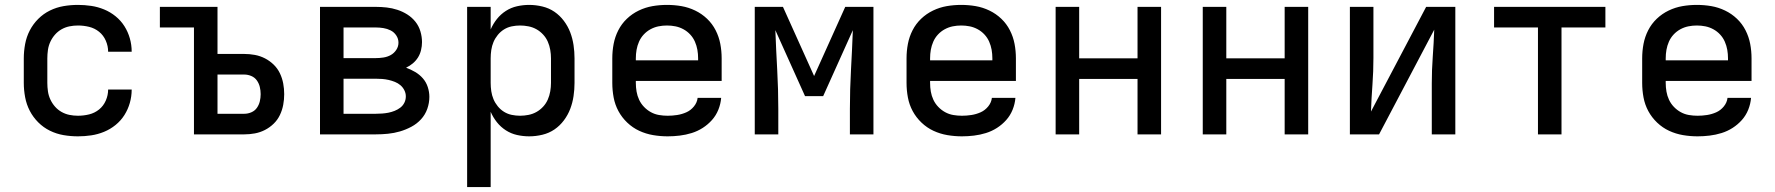

<svg xmlns="http://www.w3.org/2000/svg" viewBox="-20 -548 7240 783"><path d="M298 8Q268 8 239 3Q210 -2 183.5 -15Q157 -28 136 -49Q115 -70 101.5 -96Q88 -122 82.5 -151.5Q77 -181 77 -210V-310Q77 -339 82.5 -368.5Q88 -398 101.5 -424Q115 -450 136 -471Q157 -492 183.5 -505Q210 -518 239 -523Q268 -528 298 -528Q325 -528 352 -524Q379 -520 404.5 -509.5Q430 -499 451.5 -481.5Q473 -464 487.5 -441Q502 -418 509.5 -391.5Q517 -365 517 -338Q517 -337 517 -337Q517 -337 517 -337H421Q421 -337 421 -337Q421 -337 421 -337Q421 -360 411.5 -382Q402 -404 384 -418.5Q366 -433 343.5 -438.5Q321 -444 298 -444Q280 -444 263 -440.5Q246 -437 231 -428.5Q216 -420 204.5 -407Q193 -394 185.5 -378Q178 -362 175.5 -344.5Q173 -327 173 -310V-210Q173 -193 175.5 -175.5Q178 -158 185.5 -142Q193 -126 204.5 -113Q216 -100 231 -91.5Q246 -83 263 -79.5Q280 -76 298 -76Q321 -76 343.5 -81.5Q366 -87 384 -101.5Q402 -116 411.5 -138Q421 -160 421 -183Q421 -183 421 -183Q421 -183 421 -183H517Q517 -183 517 -183Q517 -183 517 -182Q517 -155 509.5 -128.5Q502 -102 487.5 -79Q473 -56 451.5 -38.5Q430 -21 404.5 -10.5Q379 0 352 4Q325 8 298 8Z M771 0V-436H632V-520H867V-328H976Q998 -328 1019.5 -324Q1041 -320 1060.5 -310Q1080 -300 1096 -284.5Q1112 -269 1121.5 -249Q1131 -229 1135 -207.5Q1139 -186 1139 -164Q1139 -142 1135 -120.5Q1131 -99 1121.5 -79Q1112 -59 1096 -43.5Q1080 -28 1060.5 -18Q1041 -8 1019.5 -4Q998 0 976 0ZM976 -84Q991 -84 1005 -90Q1019 -96 1027.5 -108Q1036 -120 1039.5 -134.5Q1043 -149 1043 -164Q1043 -179 1039.5 -193.5Q1036 -208 1027.5 -220Q1019 -232 1005 -238Q991 -244 976 -244H867V-84Z M1285 0V-520H1512Q1535 -520 1557 -517.5Q1579 -515 1600.5 -508Q1622 -501 1641 -489Q1660 -477 1674 -459.5Q1688 -442 1694.5 -420Q1701 -398 1701 -376Q1701 -360 1697 -343.5Q1693 -327 1684.5 -313.5Q1676 -300 1663.5 -289.5Q1651 -279 1636 -272Q1655 -265 1673 -254.5Q1691 -244 1704.5 -228.5Q1718 -213 1724.5 -193Q1731 -173 1731 -153Q1731 -128 1722.5 -104Q1714 -80 1697 -61.5Q1680 -43 1657.5 -31Q1635 -19 1611 -12Q1587 -5 1562 -2.5Q1537 0 1512 0ZM1381 -311H1512Q1528 -311 1544 -313.5Q1560 -316 1573.5 -323.5Q1587 -331 1596 -344.5Q1605 -358 1605 -374Q1605 -390 1596 -403.5Q1587 -417 1573 -424Q1559 -431 1543.5 -433.5Q1528 -436 1512 -436H1381ZM1381 -84H1512Q1525 -84 1538.5 -85Q1552 -86 1564.5 -88.5Q1577 -91 1589.5 -96Q1602 -101 1612.5 -109Q1623 -117 1629 -129Q1635 -141 1635 -155Q1635 -168 1629 -180Q1623 -192 1613 -200.5Q1603 -209 1590.5 -214Q1578 -219 1565 -222Q1552 -225 1538.5 -226Q1525 -227 1512 -227H1381Z M1885 215V-520H1981V-428Q1991 -451 2006.5 -470.5Q2022 -490 2043 -503.5Q2064 -517 2088.5 -522.5Q2113 -528 2138 -528Q2165 -528 2192 -521.5Q2219 -515 2241 -500Q2263 -485 2279.5 -463Q2296 -441 2305.5 -416Q2315 -391 2319 -364Q2323 -337 2323 -310V-210Q2323 -183 2319 -156Q2315 -129 2305.5 -104Q2296 -79 2279.5 -57Q2263 -35 2241 -20Q2219 -5 2192 1.5Q2165 8 2138 8Q2113 8 2088.5 2.5Q2064 -3 2043 -16.5Q2022 -30 2006.5 -49.5Q1991 -69 1981 -92V215ZM2101 -76Q2118 -76 2135.5 -79.5Q2153 -83 2168 -91.5Q2183 -100 2195 -113Q2207 -126 2214 -142Q2221 -158 2224 -175.5Q2227 -193 2227 -210V-310Q2227 -327 2224 -344.5Q2221 -362 2214 -378Q2207 -394 2195 -407Q2183 -420 2168 -428.5Q2153 -437 2135.5 -440.5Q2118 -444 2101 -444Q2084 -444 2067 -440.5Q2050 -437 2035.5 -428Q2021 -419 2010 -405.5Q1999 -392 1992.5 -376.5Q1986 -361 1983.5 -344Q1981 -327 1981 -310V-210Q1981 -193 1983.5 -176Q1986 -159 1992.5 -143.5Q1999 -128 2010 -114.5Q2021 -101 2035.5 -92Q2050 -83 2067 -79.5Q2084 -76 2101 -76Z M2703 8Q2673 8 2643.5 3Q2614 -2 2587 -14.5Q2560 -27 2538 -48Q2516 -69 2502 -95Q2488 -121 2482.5 -150.5Q2477 -180 2477 -210V-310Q2477 -340 2482.5 -369Q2488 -398 2501.5 -424.5Q2515 -451 2536.5 -471.5Q2558 -492 2585 -505Q2612 -518 2641 -523Q2670 -528 2700 -528Q2730 -528 2759 -523Q2788 -518 2815 -505Q2842 -492 2863.5 -471.5Q2885 -451 2898.5 -424.5Q2912 -398 2917.5 -369Q2923 -340 2923 -310V-218H2573V-210Q2573 -192 2576 -174.5Q2579 -157 2586.5 -141Q2594 -125 2606.5 -112Q2619 -99 2634.5 -90.5Q2650 -82 2667.5 -79Q2685 -76 2703 -76Q2722 -76 2741.5 -79Q2761 -82 2779 -90Q2797 -98 2810 -114Q2823 -130 2825 -149H2921Q2919 -124 2909.5 -100.5Q2900 -77 2883.5 -58.5Q2867 -40 2846 -26.5Q2825 -13 2801 -5.5Q2777 2 2752 5Q2727 8 2703 8ZM2573 -302H2827V-310Q2827 -328 2824 -345Q2821 -362 2814 -378Q2807 -394 2795 -407Q2783 -420 2767.5 -428.5Q2752 -437 2735 -440.5Q2718 -444 2700 -444Q2682 -444 2665 -440.5Q2648 -437 2632.5 -428.5Q2617 -420 2605 -407Q2593 -394 2586 -378Q2579 -362 2576 -345Q2573 -328 2573 -310Z M3058 0V-520H3173L3300 -238L3427 -520H3542V0H3446V-104Q3446 -184 3450.5 -264.5Q3455 -345 3458 -425L3337 -156H3263L3142 -425Q3145 -345 3149.5 -264.5Q3154 -184 3154 -104V0Z M3903 8Q3873 8 3843.5 3Q3814 -2 3787 -14.5Q3760 -27 3738 -48Q3716 -69 3702 -95Q3688 -121 3682.5 -150.5Q3677 -180 3677 -210V-310Q3677 -340 3682.5 -369Q3688 -398 3701.5 -424.5Q3715 -451 3736.5 -471.5Q3758 -492 3785 -505Q3812 -518 3841 -523Q3870 -528 3900 -528Q3930 -528 3959 -523Q3988 -518 4015 -505Q4042 -492 4063.5 -471.5Q4085 -451 4098.5 -424.5Q4112 -398 4117.5 -369Q4123 -340 4123 -310V-218H3773V-210Q3773 -192 3776 -174.5Q3779 -157 3786.5 -141Q3794 -125 3806.5 -112Q3819 -99 3834.5 -90.5Q3850 -82 3867.5 -79Q3885 -76 3903 -76Q3922 -76 3941.5 -79Q3961 -82 3979 -90Q3997 -98 4010 -114Q4023 -130 4025 -149H4121Q4119 -124 4109.5 -100.5Q4100 -77 4083.5 -58.5Q4067 -40 4046 -26.5Q4025 -13 4001 -5.5Q3977 2 3952 5Q3927 8 3903 8ZM3773 -302H4027V-310Q4027 -328 4024 -345Q4021 -362 4014 -378Q4007 -394 3995 -407Q3983 -420 3967.5 -428.5Q3952 -437 3935 -440.5Q3918 -444 3900 -444Q3882 -444 3865 -440.5Q3848 -437 3832.5 -428.5Q3817 -420 3805 -407Q3793 -394 3786 -378Q3779 -362 3776 -345Q3773 -328 3773 -310Z M4285 0V-520H4381V-310H4619V-520H4715V0H4619V-226H4381V0Z M4885 0V-520H4981V-310H5219V-520H5315V0H5219V-226H4981V0Z M5485 0V-520H5581V-312Q5581 -257 5577 -202.5Q5573 -148 5571 -93L5796 -520H5915V0H5819V-208Q5819 -263 5823 -317.5Q5827 -372 5829 -427L5604 0Z M6252 0V-436H6073V-520H6527V-436H6348V0Z M6903 8Q6873 8 6843.5 3Q6814 -2 6787 -14.5Q6760 -27 6738 -48Q6716 -69 6702 -95Q6688 -121 6682.5 -150.5Q6677 -180 6677 -210V-310Q6677 -340 6682.5 -369Q6688 -398 6701.5 -424.5Q6715 -451 6736.5 -471.5Q6758 -492 6785 -505Q6812 -518 6841 -523Q6870 -528 6900 -528Q6930 -528 6959 -523Q6988 -518 7015 -505Q7042 -492 7063.5 -471.5Q7085 -451 7098.5 -424.5Q7112 -398 7117.5 -369Q7123 -340 7123 -310V-218H6773V-210Q6773 -192 6776 -174.5Q6779 -157 6786.5 -141Q6794 -125 6806.5 -112Q6819 -99 6834.5 -90.5Q6850 -82 6867.5 -79Q6885 -76 6903 -76Q6922 -76 6941.5 -79Q6961 -82 6979 -90Q6997 -98 7010 -114Q7023 -130 7025 -149H7121Q7119 -124 7109.5 -100.5Q7100 -77 7083.5 -58.5Q7067 -40 7046 -26.5Q7025 -13 7001 -5.5Q6977 2 6952 5Q6927 8 6903 8ZM6773 -302H7027V-310Q7027 -328 7024 -345Q7021 -362 7014 -378Q7007 -394 6995 -407Q6983 -420 6967.5 -428.5Q6952 -437 6935 -440.5Q6918 -444 6900 -444Q6882 -444 6865 -440.5Q6848 -437 6832.5 -428.5Q6817 -420 6805 -407Q6793 -394 6786 -378Q6779 -362 6776 -345Q6773 -328 6773 -310Z"/></svg>

Font: Iosevka SS04 Medium Extended
Style: Regular
Weight: 500
Width: 7
Monospace: yes
Designer: Belleve Invis
Foundry: Belleve Invis
Version: Version 19.0.0; ttfautohint (v1.8.4)